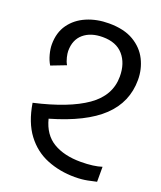

<svg xmlns="http://www.w3.org/2000/svg" viewBox="-150 -819 849 1012"><g transform="rotate(20 274.5 -312.5)"><path d="M391 99Q307 99 235 70Q163 41 114.5 -23.5Q66 -88 49 -193Q238 -236 336 -304.5Q434 -373 434 -480Q434 -554 394.5 -599.5Q355 -645 279 -645Q212 -645 172 -611Q132 -577 132 -514Q132 -501 137 -479.5Q142 -458 152 -441L69 -409Q55 -432 47 -462Q39 -492 39 -517Q39 -584 72 -630Q105 -676 161 -700Q217 -724 285 -724Q370 -724 424 -692Q478 -660 504 -608Q530 -556 530 -496Q530 -371 439 -284.5Q348 -198 157 -143Q178 -60 239 -23.5Q300 13 393 13Q430 13 460 9Q490 5 511 -2V82Q495 86 462.5 92.5Q430 99 391 99Z"/></g></svg>

Font: Go Noto Current
Style: Regular
Weight: 400
Designer: Monotype Design Team
Foundry: Monotype Imaging Inc.
Version: Version 2.007; ttfautohint (v1.8) -l 8 -r 50 -G 200 -x 14 -D